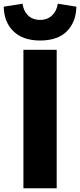

<svg xmlns="http://www.w3.org/2000/svg" viewBox="-40 -1013 431 1033"><path d="M86 0V-372V-745H265V0ZM176 -795Q81 -795 30 -847Q-18 -895 -20 -977L81 -993Q87 -954 109 -932Q134 -906 176 -906Q217 -906 242 -932Q265 -954 271 -993L371 -977Q369 -896 322 -847Q272 -795 176 -795Z"/></svg>

Font: GenSekiGothic TW H
Style: Regular
Weight: 900
Version: Version 1.501;PS 1;hotconv 16.6.51;makeotf.lib2.5.65220